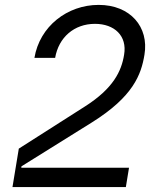

<svg xmlns="http://www.w3.org/2000/svg" viewBox="-20 -757 647 777"><path d="M489.3 0 502.1 -78.1H66.1L66.8 -83.8L351.6 -261.4C519.2 -366.1 551.5 -455.3 564.6 -535.5C583.5 -647.7 507.5 -737.2 379.3 -737.2C252.5 -737.2 140.6 -650.6 119.3 -522.7H203.1C217.3 -605.8 280.2 -660.5 364.3 -660.5C442.8 -660.5 495.4 -612.2 482.2 -535.5C471.6 -468.8 438.2 -399.1 324.6 -326.7L56.1 -155.5L30.5 0Z"/></svg>

Font: Riot Sans 2.0
Style: Italic
Weight: 400
Italic angle: -9.39999°
Designer: Rasmus Andersson
Foundry: rsms
Version: Version 3.006;hotconv 1.0.109;makeotfexe 2.5.65596